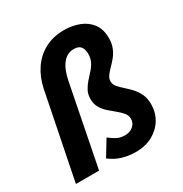

<svg xmlns="http://www.w3.org/2000/svg" viewBox="-168 -842 937 983"><g transform="rotate(-30 300.0 -350.5)"><path d="M354 12Q315 12 277 1Q239 -10 205 -36L261 -128Q282 -111 302 -100.5Q322 -90 350 -90Q369 -90 384 -97.5Q399 -105 408 -118Q417 -131 417 -148Q417 -169 404 -184.5Q391 -200 372 -215.5Q353 -231 333.5 -248Q314 -265 301 -287Q288 -309 288 -339Q288 -367 299 -387.5Q310 -408 325.5 -426Q341 -444 357 -461Q373 -478 383.5 -498.5Q394 -519 394 -545Q394 -573 382 -588.5Q370 -604 341 -604Q302 -604 275.5 -571Q249 -538 237 -477L143 0H6L107 -504Q119 -564 150.5 -611.5Q182 -659 231.5 -686Q281 -713 347 -713Q395 -713 436 -697Q477 -681 501.5 -648Q526 -615 526 -563Q526 -530 515.5 -505Q505 -480 489.5 -461.5Q474 -443 459 -428Q444 -413 433 -398Q422 -383 422 -365Q422 -348 434.5 -333Q447 -318 465 -302.5Q483 -287 501 -268Q519 -249 531.5 -223Q544 -197 544 -162Q544 -113 520.5 -74Q497 -35 454.5 -11.5Q412 12 354 12Z"/></g></svg>

Font: Source Code Pro ExtraLight
Style: Bold Italic
Weight: 700
Italic angle: -11°
Monospace: yes
Version: Version 1.016;hotconv 1.0.116;makeotfexe 2.5.65601